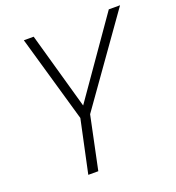

<svg xmlns="http://www.w3.org/2000/svg" viewBox="-130 -818 847 923"><g transform="rotate(-20 293.5 -357.0)"><path d="M164.6 0 222.2 -270 94.7 -713.9H145L255.4 -321.8L529.3 -713.9H586.9L272.5 -271L215.8 0Z"/></g></svg>

Font: Open Sans Light
Style: Italic
Weight: 300
Italic angle: -12°
Designer: Monotype Design Team
Foundry: Monotype Imaging Inc.
Version: Version 3.003; ttfautohint (v1.8.4)